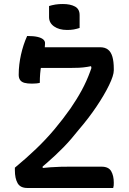

<svg xmlns="http://www.w3.org/2000/svg" viewBox="-20 -935 640 955"><path d="M543 0H116Q81 0 67.5 -24Q54 -48 54 -88V-101Q111 -148 160 -195Q209 -242 251 -292Q293 -342 331 -396Q346 -418 360 -440.5Q374 -463 386.5 -486Q399 -509 409.5 -532.5Q420 -556 429 -580.5Q438 -605 446 -629L440 -572L428 -629L460 -611Q436 -606 415 -602.5Q394 -599 373 -598Q352 -597 327 -597H161Q144 -597 133 -607.5Q122 -618 116.5 -634.5Q111 -651 110.5 -668.5Q110 -686 114 -700H478Q502 -700 517 -688.5Q532 -677 539 -653Q546 -629 546 -592V-585Q546 -560 522.5 -511.5Q499 -463 460 -405Q421 -347 372 -290Q353 -266 334 -244Q315 -222 295 -201.5Q275 -181 254.5 -162Q234 -143 213 -124.5Q192 -106 170 -88L190 -131L194 -82L166 -97Q203 -101 231 -103Q259 -105 282 -105.5Q305 -106 327 -106H485Q520 -106 533 -83.5Q546 -61 546 -26Q546 -18 545.5 -12Q545 -6 543 0ZM178 -523Q171 -521 160.5 -520Q150 -519 139 -519Q116 -519 101.5 -523Q87 -527 80 -537Q73 -547 73 -563Q73 -589 76 -614Q79 -639 84.5 -663.5Q90 -688 97.5 -711Q105 -734 115 -756Q147 -756 166.5 -751.5Q186 -747 195.5 -738.5Q205 -730 204 -718Q204 -697 198 -670Q192 -643 185 -607.5Q178 -572 178 -523ZM224 -905Q230 -907 238.5 -909Q247 -911 256 -912.5Q265 -914 274.5 -914.5Q284 -915 293 -915Q330 -915 353 -902.5Q376 -890 376 -860V-796Q370 -794 362.5 -792Q355 -790 347 -788.5Q339 -787 330.5 -786.5Q322 -786 313 -786Q274 -786 249 -803.5Q224 -821 224 -850Z"/></svg>

Font: Recursive Monospace Casual Medium
Style: Regular
Weight: 500
Version: Version 1.047